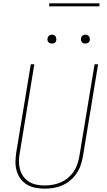

<svg xmlns="http://www.w3.org/2000/svg" viewBox="-20 -1119 640 1147"><path d="M246 8Q218 8 190.5 2.5Q163 -3 140.5 -16.5Q118 -30 102.5 -51.5Q87 -73 79.5 -98.5Q72 -124 72.5 -152Q73 -180 77 -208L164 -735H185L98 -205Q93 -180 93 -155Q93 -130 99.5 -107Q106 -84 119.5 -65Q133 -46 153 -33.5Q173 -21 197 -16Q221 -11 246 -11Q270 -11 294 -15Q318 -19 341.5 -29Q365 -39 385 -55.5Q405 -72 419.5 -93Q434 -114 442 -137.5Q450 -161 454 -185L545 -735H566L475 -182Q470 -155 461 -129.5Q452 -104 436 -81Q420 -58 398 -40Q376 -22 350.5 -11Q325 0 298.5 4Q272 8 246 8ZM490 -859Q484 -859 478 -861Q472 -863 468.5 -868Q465 -873 464 -879Q463 -885 464 -891Q465 -896 467.5 -900Q470 -904 473.5 -906.5Q477 -909 481.5 -910.5Q486 -912 490 -912Q497 -912 502.5 -909.5Q508 -907 511.5 -902Q515 -897 516 -891Q517 -885 516 -879Q516 -874 513.5 -870Q511 -866 507 -863.5Q503 -861 499 -860Q495 -859 490 -859ZM290 -859Q284 -859 278 -861Q272 -863 268.5 -868Q265 -873 264 -879Q263 -885 264 -891Q265 -896 267.5 -900Q270 -904 273.5 -906.5Q277 -909 281.5 -910.5Q286 -912 290 -912Q297 -912 302.5 -909.5Q308 -907 311.5 -902Q315 -897 316 -891Q317 -885 316 -879Q316 -874 313.5 -870Q311 -866 307 -863.5Q303 -861 299 -860Q295 -859 290 -859ZM274 -1081V-1099H574V-1081Z"/></svg>

Font: Iosevka Curly Thin Extended
Style: Italic
Weight: 100
Width: 7
Italic angle: -9°
Monospace: yes
Designer: Belleve Invis
Foundry: Belleve Invis
Version: Version 11.1.0; ttfautohint (v1.8.3)